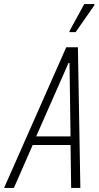

<svg xmlns="http://www.w3.org/2000/svg" viewBox="-44 -919 482 939"><path d="M-24 0 280 -688H337L349 0H304L301 -210H116L24 0ZM133 -252H301L296 -611H291ZM296 -762V-767L368 -899H418V-894L326 -762Z"/></svg>

Font: Saira Condensed ExtraLight
Style: Italic
Weight: 250
Width: 3
Italic angle: -12°
Designer: Hector Gatti with collaboration of the Omnibus-Type team
Foundry: Omnibus-Type
Version: Version 1.101